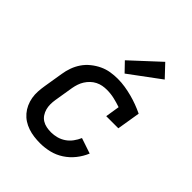

<svg xmlns="http://www.w3.org/2000/svg" viewBox="-221 -909 1042 1042"><g transform="rotate(45 300.0 -388.5)"><path d="M267 8Q243 8 219.5 5Q196 2 174 -5.5Q152 -13 133.5 -25Q115 -37 100.5 -54Q86 -71 76.5 -92Q67 -113 63 -136Q59 -159 60.5 -183Q62 -207 66 -231L84 -341Q88 -368 97.5 -394.5Q107 -421 123 -444.5Q139 -468 162 -486.5Q185 -505 210.5 -517Q236 -529 263 -533.5Q290 -538 318 -538Q347 -538 375 -533.5Q403 -529 429.5 -522Q456 -515 481.5 -505.5Q507 -496 532 -484L510 -350H417L430 -432Q404 -441 376 -447.5Q348 -454 319 -454Q302 -454 285.5 -451Q269 -448 253 -440Q237 -432 224 -419.5Q211 -407 201.5 -392Q192 -377 186.5 -360.5Q181 -344 178 -327L160 -217Q157 -199 157 -181Q157 -163 161.5 -146.5Q166 -130 175.5 -115.5Q185 -101 199.5 -92Q214 -83 231.5 -79.5Q249 -76 267 -76Q289 -76 311 -82Q333 -88 352 -101Q371 -114 385 -133Q399 -152 408 -173L497 -143Q483 -109 459.5 -79.5Q436 -50 404.5 -29.5Q373 -9 337.5 -0.5Q302 8 267 8ZM324 -584 274 -636 435 -785 501 -715Z"/></g></svg>

Font: Iosevka Slab Medium Extended
Style: Italic
Weight: 500
Width: 7
Italic angle: -9°
Monospace: yes
Designer: Belleve Invis
Foundry: Belleve Invis
Version: Version 11.1.0; ttfautohint (v1.8.3)